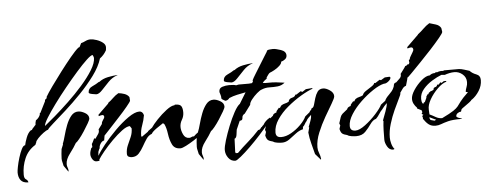

<svg xmlns="http://www.w3.org/2000/svg" viewBox="-41 -553 1836 716"><g transform="rotate(-5 877.0 -195.0)"><path d="M39 55Q20 55 11.5 44Q3 33 3 15Q3 9 6 -6.5Q9 -22 14.5 -40Q20 -58 26.5 -71Q33 -84 40 -84Q42 -95 48.5 -112Q55 -129 65 -137L71 -139V-141L81 -152Q84 -156 84.5 -155.5Q85 -155 85 -155Q85 -164 88 -173Q99 -180 104 -192L105 -199H107L128 -241V-242Q128 -247 132.5 -249.5Q137 -252 135 -256Q143 -270 160.5 -294.5Q178 -319 198.5 -346Q219 -373 238 -396Q257 -419 269 -429L274 -431L281 -445Q289 -447 298 -451.5Q307 -456 317 -456Q326 -456 339.5 -451.5Q353 -447 363 -439Q373 -431 372 -420L371 -411L370 -409Q361 -393 346 -382Q337 -352 313 -319.5Q289 -287 259 -256Q229 -225 200 -199Q171 -173 151.5 -156Q132 -139 130 -134Q124 -133 112.5 -124.5Q101 -116 91.5 -106Q82 -96 82 -91L78 -82Q50 -65 37.5 -36Q25 -7 25 25Q25 39 32 43Q39 47 40 55ZM120 -149Q134 -160 159 -181.5Q184 -203 212.5 -230Q241 -257 266.5 -286Q292 -315 308 -341Q324 -367 324 -386Q324 -388 322.5 -391.5Q321 -395 320 -397H319Q313 -397 296.5 -381.5Q280 -366 257.5 -340.5Q235 -315 211 -285.5Q187 -256 166.5 -228Q146 -200 133 -179Q120 -158 120 -149Z M321 -250Q318 -250 305.5 -252.5Q293 -255 293 -259Q293 -274 308.5 -281Q324 -288 334 -295H336Q350 -306 369.5 -310Q389 -314 406 -315L405 -314Q386 -308 371 -292.5Q356 -277 343.5 -263.5Q331 -250 321 -250ZM192 28 176 5Q175 -2 173 -8.5Q171 -15 171 -22Q171 -31 172 -40Q173 -49 174 -58L181 -75L180 -76Q185 -88 190 -107Q195 -126 202.5 -145.5Q210 -165 221 -178.5Q232 -192 248 -192Q259 -192 273 -184Q287 -176 287 -163Q287 -158 279.5 -145Q272 -132 262 -116.5Q252 -101 242.5 -89.5Q233 -78 229 -76Q220 -60 204 -39Q188 -18 188 0Q188 7 190.5 13Q193 19 193 26Z M302 -1Q292 0 285.5 -9.5Q279 -19 279 -29Q279 -35 281 -41.5Q283 -48 285 -53Q287 -52 287.5 -53.5Q288 -55 289 -56L288 -67Q290 -69 293.5 -76.5Q297 -84 298 -86V-87H299L303 -85Q308 -93 314 -101Q320 -109 318 -119L332 -138V-139Q332 -145 337.5 -152.5Q343 -160 343 -163Q343 -171 336 -171Q333 -171 329.5 -170Q326 -169 323 -168L322 -173L362 -212V-214Q373 -222 382 -231Q391 -240 403 -247Q414 -246 425.5 -242Q437 -238 443 -229L444 -216V-215Q443 -211 429 -194Q415 -177 396 -156.5Q377 -136 360.5 -118Q344 -100 338 -94L335 -76Q327 -75 321 -65.5Q315 -56 316 -48Q313 -47 313 -43.5Q313 -40 311 -40Q310 -36 309.5 -33Q309 -30 309 -26V-21Q317 -36 337 -61Q357 -86 382.5 -111.5Q408 -137 433 -154.5Q458 -172 475 -172Q487 -172 491 -157Q488 -138 481 -119.5Q474 -101 474 -81L476 -77L500 -94L502 -97L517 -108Q524 -119 541 -137Q558 -155 577 -169.5Q596 -184 608 -184Q607 -186 611 -186Q628 -186 633 -178Q638 -170 638 -155Q638 -140 630.5 -127.5Q623 -115 623 -101Q623 -88 630 -73Q637 -58 652 -58Q657 -58 661 -60.5Q665 -63 670 -62Q678 -70 687.5 -76.5Q697 -83 707 -89L713 -85Q710 -79 697.5 -68.5Q685 -58 668.5 -47.5Q652 -37 637.5 -29.5Q623 -22 616 -22Q594 -22 585.5 -39.5Q577 -57 574 -80Q571 -103 564 -117L559 -121Q551 -116 534.5 -104.5Q518 -93 514 -85Q502 -81 493.5 -68.5Q485 -56 477 -41.5Q469 -27 459 -16Q449 -5 433 -5Q426 -5 420.5 -8Q415 -11 415 -19Q415 -36 421.5 -50.5Q428 -65 434.5 -80Q441 -95 441 -112L435 -121Q423 -121 405 -107.5Q387 -94 367.5 -74.5Q348 -55 332.5 -36Q317 -17 311 -7V-2Z M827 -250Q824 -250 811.5 -252.5Q799 -255 799 -259Q799 -274 814.5 -281Q830 -288 840 -295H842Q856 -306 875.5 -310Q895 -314 912 -315L911 -314Q892 -308 877 -292.5Q862 -277 849.5 -263.5Q837 -250 827 -250ZM698 28 682 5Q681 -2 679 -8.5Q677 -15 677 -22Q677 -31 678 -40Q679 -49 680 -58L687 -75L686 -76Q691 -88 696 -107Q701 -126 708.5 -145.5Q716 -165 727 -178.5Q738 -192 754 -192Q765 -192 779 -184Q793 -176 793 -163Q793 -158 785.5 -145Q778 -132 768 -116.5Q758 -101 748.5 -89.5Q739 -78 735 -76Q726 -60 710 -39Q694 -18 694 0Q694 7 696.5 13Q699 19 699 26Z M816 42Q800 42 790 28.5Q780 15 780 -1Q780 -13 787.5 -37.5Q795 -62 806 -89.5Q817 -117 829 -139Q841 -161 851 -168Q865 -190 876 -209Q860 -206 844 -202.5Q828 -199 814 -193Q807 -184 798 -184Q795 -186 791 -188Q787 -190 784 -193L785 -195H784V-197Q784 -202 782.5 -206.5Q781 -211 780 -215Q779 -216 779 -220Q779 -233 791.5 -237Q804 -241 817 -241Q836 -241 843 -238L853 -240H878Q885 -240 891 -240Q897 -240 903 -241L907 -247L906 -251Q909 -258 919 -274Q929 -290 940 -308Q951 -326 959.5 -339.5Q968 -353 968 -353Q968 -359 978 -360Q988 -361 991 -361Q1002 -361 1021 -354.5Q1040 -348 1040 -333Q1040 -324 1033 -318.5Q1026 -313 1018 -311V-310Q1018 -304 1009.5 -296Q1001 -288 990 -282Q979 -276 973 -274Q970 -273 965.5 -266.5Q961 -260 959 -257V-253Q955 -250 950.5 -246.5Q946 -243 943 -238Q948 -237 953 -237Q958 -237 963 -237Q971 -237 978.5 -237Q986 -237 993 -236L1024 -232Q1012 -222 997 -220.5Q982 -219 966.5 -219.5Q951 -220 937 -214Q930 -212 918.5 -202Q907 -192 898 -180.5Q889 -169 889 -161L866 -130Q856 -125 856 -115Q856 -105 845 -105L831 -73Q830 -67 828.5 -54.5Q827 -42 820 -40Q820 -27 819 -14.5Q818 -2 818 10L820 14H828Q848 -6 869.5 -24.5Q891 -43 910 -64L915 -66H917L923 -74L927 -76L926 -77L932 -82Q940 -97 958 -107L959 -105Q959 -100 946 -83.5Q933 -67 913.5 -45.5Q894 -24 873.5 -4Q853 16 837 29Q821 42 816 42Z M1134 66 1114 43Q1109 23 1103.5 2.5Q1098 -18 1096 -39L1101 -58L1099 -59Q1103 -70 1107.5 -81.5Q1112 -93 1112 -104Q1107 -99 1101.5 -94Q1096 -89 1093 -82Q1089 -78 1086 -72Q1083 -66 1078 -62L1077 -53Q1063 -50 1049.5 -39.5Q1036 -29 1023 -19.5Q1010 -10 995 -10Q988 -10 977.5 -11.5Q967 -13 962 -17Q949 -20 943.5 -24.5Q938 -29 935 -42L939 -55L936 -63Q941 -79 943.5 -86Q946 -93 951.5 -98Q957 -103 970 -113Q971 -118 975.5 -120.5Q980 -123 984 -124L985 -129L995 -141L998 -139L1004 -148Q1011 -153 1018.5 -154.5Q1026 -156 1033 -160Q1035 -171 1046.5 -173.5Q1058 -176 1060 -184H1064L1081 -195L1087 -192L1101 -201Q1107 -201 1112.5 -202Q1118 -203 1123 -203L1127 -201Q1107 -194 1081 -178.5Q1055 -163 1030.5 -142.5Q1006 -122 990 -98Q974 -74 974 -50Q974 -31 994 -31Q1012 -31 1031.5 -42Q1051 -53 1067 -69Q1083 -85 1090 -100L1107 -114Q1109 -119 1112 -121Q1115 -123 1116 -128Q1123 -129 1126 -140Q1129 -151 1133 -164.5Q1137 -178 1144 -188Q1151 -198 1165 -198Q1176 -198 1190 -188.5Q1204 -179 1204 -166Q1204 -159 1192 -139Q1180 -119 1164.5 -92Q1149 -65 1137 -36Q1125 -7 1125 19Q1125 30 1129.5 41Q1134 52 1135 63Z M1406 52Q1392 52 1384 38Q1376 24 1376 12Q1376 -6 1376.5 -23.5Q1377 -41 1379 -58L1377 -59Q1382 -72 1389.5 -92.5Q1397 -113 1397 -123Q1392 -118 1387 -112.5Q1382 -107 1378 -101Q1371 -94 1365.5 -85Q1360 -76 1352 -68Q1340 -65 1330 -50.5Q1320 -36 1307.5 -23Q1295 -10 1273 -10Q1266 -10 1255.5 -11.5Q1245 -13 1240 -17Q1227 -20 1221.5 -24.5Q1216 -29 1213 -42L1217 -55L1214 -63Q1219 -79 1221.5 -86Q1224 -93 1229.5 -98Q1235 -103 1248 -113Q1249 -118 1253.5 -120.5Q1258 -123 1262 -124L1263 -129L1273 -141L1276 -139L1282 -148Q1289 -153 1296.5 -154.5Q1304 -156 1311 -160Q1313 -168 1323.5 -175Q1334 -182 1345 -189Q1356 -196 1357 -202L1361 -201L1378 -212L1383 -210L1398 -219L1416 -220L1419 -217Q1419 -210 1409.5 -202.5Q1400 -195 1393 -196Q1375 -192 1351 -176Q1327 -160 1304.5 -138.5Q1282 -117 1267 -93.5Q1252 -70 1252 -50Q1252 -31 1272 -31Q1287 -31 1309 -47.5Q1331 -64 1350 -85Q1369 -106 1375 -119L1392 -132Q1395 -141 1408 -153.5Q1421 -166 1425 -175Q1429 -182 1429.5 -188.5Q1430 -195 1439 -197Q1445 -203 1452.5 -210Q1460 -217 1458 -227Q1463 -234 1468.5 -241Q1474 -248 1478 -255H1481L1486 -259V-260H1491L1494 -265L1493 -276L1498 -279L1497 -282Q1497 -283 1501 -289.5Q1505 -296 1509 -303Q1513 -310 1513 -312Q1513 -322 1505 -322Q1502 -322 1498.5 -321Q1495 -320 1492 -319L1491 -324L1535 -367V-368Q1547 -377 1557.5 -387.5Q1568 -398 1581 -406Q1591 -403 1604.5 -399Q1618 -395 1624 -384L1626 -371V-369Q1626 -365 1612 -348Q1598 -331 1577 -308Q1556 -285 1534.5 -263Q1513 -241 1498.5 -226Q1484 -211 1482 -211Q1481 -204 1478.5 -196.5Q1476 -189 1474 -181Q1466 -179 1460.5 -171Q1455 -163 1450 -156L1451 -154Q1451 -151 1443 -135Q1435 -119 1424 -95Q1413 -71 1405 -44.5Q1397 -18 1397 6Q1397 17 1400.5 29.5Q1404 42 1411 50Z M1571 -23Q1556 -23 1546 -30.5Q1536 -38 1528 -51H1526L1527 -59L1525 -58V-64L1530 -68H1528L1522 -73H1524L1526 -77V-79L1524 -84V-86H1522L1508 -93V-96Q1501 -103 1496.5 -111.5Q1492 -120 1492 -130Q1492 -144 1504.5 -163Q1517 -182 1534.5 -197Q1552 -212 1566 -212Q1573 -219 1586 -219L1589 -222L1594 -221Q1605 -226 1618 -224L1619 -226H1675Q1683 -226 1695.5 -222Q1708 -218 1715 -216Q1724 -206 1739 -200.5Q1754 -195 1754 -178Q1754 -157 1742 -138Q1730 -119 1714 -108H1713Q1712 -105 1703.5 -98.5Q1695 -92 1685.5 -85.5Q1676 -79 1673 -76L1670 -67Q1663 -67 1657 -62.5Q1651 -58 1651 -51Q1653 -47 1660 -44.5Q1667 -42 1672 -42L1668 -40Q1636 -40 1619 -35.5Q1602 -31 1592 -27Q1582 -23 1571 -23ZM1598 -49Q1629 -64 1641.5 -72.5Q1654 -81 1659 -87.5Q1664 -94 1672 -105Q1680 -116 1701 -136V-138Q1697 -138 1694 -139Q1695 -148 1698.5 -156.5Q1702 -165 1702 -175Q1702 -193 1688.5 -204.5Q1675 -216 1658 -216Q1649 -216 1639.5 -214Q1630 -212 1622 -209L1609 -210Q1593 -204 1573.5 -192Q1554 -180 1540 -163.5Q1526 -147 1526 -127Q1526 -117 1530 -110L1534 -109V-112L1539 -115L1546 -130V-134L1552 -143L1554 -142L1557 -148L1562 -151V-152Q1565 -153 1568.5 -154Q1572 -155 1575 -157Q1575 -165 1582 -166.5Q1589 -168 1590 -175H1596L1603 -183L1607 -180L1616 -186H1625V-183Q1610 -179 1592 -161.5Q1574 -144 1562 -123Q1550 -102 1551 -85L1552 -67Q1563 -62 1574 -55.5Q1585 -49 1598 -49ZM1569 -42 1575 -45 1552 -56 1550 -55 1554 -46Z"/></g></svg>

Font: Kolker Brush
Style: Regular
Weight: 400
Designer: Robert E. Leuschke
Foundry: Robert E. Leuschke
Version: Version 1.010; ttfautohint (v1.8.3)